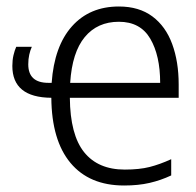

<svg xmlns="http://www.w3.org/2000/svg" viewBox="-20 -561 603 591"><path d="M362 10Q255 10 197 -59.5Q139 -129 138 -260Q18 -261 18 -358Q18 -376 21.5 -391Q25 -406 30 -417H78Q73 -406 70 -392.5Q67 -379 67 -363Q67 -306 129 -306H139Q147 -419 201.5 -480Q256 -541 346 -541Q408 -541 449 -510.5Q490 -480 510 -425.5Q530 -371 530 -301V-260H195Q196 -146 239 -92.5Q282 -39 364 -39Q409 -39 440.5 -47Q472 -55 507 -71V-21Q475 -6 440.5 2Q406 10 362 10ZM473 -306Q473 -390 442.5 -442Q412 -494 346 -494Q280 -494 241 -447Q202 -400 196 -306Z"/></svg>

Font: Noto Sans Mono SemiCondensed Light
Style: Regular
Weight: 300
Width: 4
Designer: Monotype Design Team
Foundry: Monotype Imaging Inc.
Version: Version 2.014; ttfautohint (v1.8.4.7-5d5b)